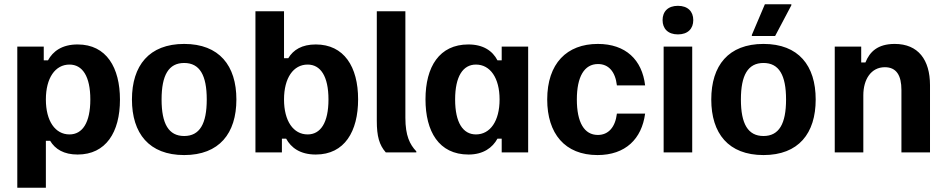

<svg xmlns="http://www.w3.org/2000/svg" viewBox="-20 -720 4468 907"><path d="M61.7 166.7H196.7V-55H216.7C240.8 -15 281.7 10 346.7 10C480 10 546.7 -95 546.7 -249.2C546.7 -400 483.3 -510 346.7 -510C272.5 -510 230 -477.5 206.7 -435H186.7V-500H61.7ZM308.3 -85C240.8 -85 196.7 -148.3 196.7 -250C196.7 -351.7 240.8 -415 308.3 -415C369.2 -415 406.7 -360 406.7 -250C406.7 -140 369.2 -85 308.3 -85Z M850 12.5C1015.8 12.5 1096.7 -90 1096.7 -250C1096.7 -410 1015.8 -512.5 850 -512.5C684.2 -512.5 603.3 -410 603.3 -250C603.3 -90 684.2 12.5 850 12.5ZM850 -77.5C776.7 -77.5 743.3 -135 743.3 -250C743.3 -365 776.7 -422.5 850 -422.5C923.3 -422.5 956.7 -365 956.7 -250C956.7 -135 923.3 -77.5 850 -77.5Z M1471.7 10C1608.3 10 1671.7 -100 1671.7 -250.8C1671.7 -405 1605 -510 1471.7 -510C1406.7 -510 1365.8 -485 1341.7 -445H1321.7V-666.7H1186.7V0H1311.7V-65H1331.7C1355 -22.5 1397.5 10 1471.7 10ZM1433.3 -85C1365.8 -85 1321.7 -148.3 1321.7 -250C1321.7 -351.7 1365.8 -415 1433.3 -415C1494.2 -415 1531.7 -360 1531.7 -250C1531.7 -140 1494.2 -85 1433.3 -85Z M1802.5 0H1946.7V-5C1915.8 -37.5 1895 -79.2 1895 -163.3V-666.7H1760V-149.2C1760 -75.8 1771.7 -35 1802.5 0Z M2193.3 10C2263.3 10 2306.7 -22.5 2330 -65H2350V0H2475V-500H2350V-435H2330C2306.7 -480 2262.5 -510 2192.5 -510C2055.8 -510 1990 -405 1990 -250.8C1990 -100 2052.5 10 2193.3 10ZM2228.3 -85C2167.5 -85 2130 -140 2130 -250C2130 -360 2167.5 -415 2228.3 -415C2295.8 -415 2340 -351.7 2340 -250C2340 -148.3 2295.8 -85 2228.3 -85Z M2802.5 12.5C2935 12.5 3011.7 -64.2 3027.5 -183.3H2894.2C2886.7 -119.2 2854.2 -82.5 2804.2 -82.5C2740 -82.5 2705 -141.7 2705 -250C2705 -357.5 2740 -417.5 2805 -417.5C2854.2 -417.5 2886.7 -382.5 2894.2 -316.7H3027.5C3013.3 -437.5 2935.8 -512.5 2804.2 -512.5C2657.5 -512.5 2565 -420 2565 -250C2565 -89.2 2648.3 12.5 2802.5 12.5Z M3182.5 -557.5C3230 -557.5 3255 -585 3255 -625C3255 -665 3230 -692.5 3182.5 -692.5C3135 -692.5 3110 -665 3110 -625C3110 -585 3135 -557.5 3182.5 -557.5ZM3115 0H3250V-500H3115Z M3531.7 -550H3641.7L3718.3 -695V-700H3593.3L3531.7 -555ZM3586.7 12.5C3752.5 12.5 3833.3 -90 3833.3 -250C3833.3 -410 3752.5 -512.5 3586.7 -512.5C3420.8 -512.5 3340 -410 3340 -250C3340 -90 3420.8 12.5 3586.7 12.5ZM3586.7 -77.5C3513.3 -77.5 3480 -135 3480 -250C3480 -365 3513.3 -422.5 3586.7 -422.5C3660 -422.5 3693.3 -365 3693.3 -250C3693.3 -135 3660 -77.5 3586.7 -77.5Z M3923.3 0H4058.3V-270C4058.3 -345 4095 -402.5 4160 -402.5C4215 -402.5 4238.3 -363.3 4238.3 -295V0H4373.3V-317.5C4373.3 -437.5 4317.5 -512.5 4206.7 -512.5C4125.8 -512.5 4088.3 -475 4068.3 -425H4048.3V-500H3923.3Z"/></svg>

Font: Familjen Grotesk GF
Style: Bold
Weight: 700
Designer: Anders Wikstroem, Jonas Baeckman, Matilda Gysing, Kristian Moeller
Foundry: Familjen STHLM AB
Version: Version 2.000; Beta; Release 4; Build 6